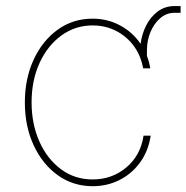

<svg xmlns="http://www.w3.org/2000/svg" viewBox="-20 -617 629 648"><path d="M292.6 11.4Q226.6 11.4 174.9 -25.7Q123.2 -62.9 93.6 -126.8Q63.9 -190.7 63.9 -271.3Q63.9 -351.2 93.4 -415.3Q122.9 -479.4 174.5 -516.7Q226.2 -554 292.6 -554Q343 -554 385.3 -531.2Q427.6 -508.5 454.5 -469.1Q458.5 -501.1 473 -530.4Q487.6 -559.7 512.1 -578.1Q536.6 -596.6 569.6 -596.6H589.5V-573.9H569.6Q542.3 -573.9 521.1 -555.9Q500 -538 487.9 -509.1Q475.9 -480.1 475.9 -447.4V-428.3Q483.7 -408 487.2 -386.4H463.1Q460.2 -404.1 453.8 -420.5H453.1V-422.6Q433.9 -471.6 390.8 -501.4Q347.7 -531.2 292.6 -531.2Q234 -531.2 187.3 -497.3Q140.6 -463.4 113.6 -404.7Q86.6 -345.9 86.6 -271.3Q86.6 -198.9 112.7 -139.9Q138.8 -81 185.4 -46.2Q231.9 -11.4 292.6 -11.4Q358 -11.4 406.2 -51.8Q454.5 -92.3 464.5 -159.1H488.6Q480.8 -107.6 453.1 -69.2Q425.4 -30.9 383.9 -9.8Q342.3 11.4 292.6 11.4Z"/></svg>

Font: Inter UI Thin
Style: Regular
Weight: 100
Designer: Rasmus Andersson
Foundry: rsms
Version: 3.2;8d6f07862